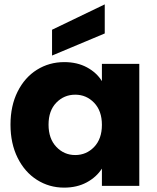

<svg xmlns="http://www.w3.org/2000/svg" viewBox="-20 -850 719 878"><path d="M274 -566Q333 -566 377.5 -542Q422 -518 446 -479V-558H617V0H446V-79Q421 -40 376.5 -16Q332 8 273 8Q205 8 149 -27.5Q93 -63 60.5 -128.5Q28 -194 28 -280Q28 -366 60.5 -431Q93 -496 149 -531Q205 -566 274 -566ZM324 -417Q273 -417 237.5 -380.5Q202 -344 202 -280Q202 -216 237.5 -178.5Q273 -141 324 -141Q375 -141 410.5 -178Q446 -215 446 -279Q446 -343 410.5 -380Q375 -417 324 -417ZM459 -697 218 -596V-714L459 -830Z"/></svg>

Font: IBM-Poppins
Style: Poppins-Bold
Weight: 700
Designer: Mike Abbink, Paul van der Laan, Pieter van Rosmalen, Ben Mitchell, Mark Frömberg
Foundry: Bold Monday
Version: Version 1.1